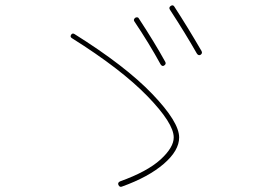

<svg xmlns="http://www.w3.org/2000/svg" viewBox="-20 -762 1040 729"><path d="M252.9 -617.2Q245.1 -622.1 250 -629.9Q254.9 -637.7 262.7 -632.8Q456.1 -511.7 558.1 -405.3Q660.2 -298.8 660.2 -240.2Q660.2 -190.4 602.1 -140.1Q543.9 -89.8 443.4 -53.7Q434.6 -49.8 429.7 -59.6Q425.8 -68.4 435.5 -73.2Q539.1 -110.4 589.4 -156.2Q639.6 -202.1 639.6 -240.2Q639.6 -293.9 539.6 -397Q439.5 -500 252.9 -617.2ZM589.8 -517.6Q545.9 -597.7 490.2 -680.7Q485.4 -687.5 493.2 -694.3Q496.1 -696.3 500.5 -696.3Q504.9 -696.3 506.8 -692.4Q566.4 -601.6 607.4 -527.3Q612.3 -518.6 602.5 -512.7Q595.7 -508.8 589.8 -517.6ZM727.5 -558.6Q683.6 -635.7 625 -725.6Q620.1 -733.4 627.9 -739.3Q636.7 -745.1 641.6 -737.3Q692.4 -659.2 745.1 -568.4Q750 -559.6 741.2 -553.7Q733.4 -549.8 727.5 -558.6Z"/></svg>

Font: Rounded Mgen+ 1mn thin
Style: Regular
Weight: 100
Designer: [Source Han Sans]
Ryoko NISHIZUKA  (kana & ideographs); Paul D. Hunt (Latin, Greek & Cyrillic); Wenlong ZHANG  (bopomofo
Version: Version 1.059.20150602